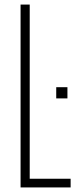

<svg xmlns="http://www.w3.org/2000/svg" viewBox="-20 -820 338 840"><path d="M70 0V-800H110V-38H289V0ZM226 -389.5V-438.5H275V-389.5Z"/></svg>

Font: Big Shoulders Text Thin Thin
Style: Regular
Weight: 250
Version: Version 2.002